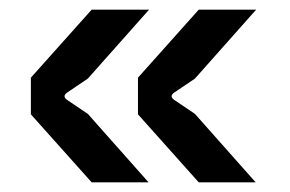

<svg xmlns="http://www.w3.org/2000/svg" viewBox="-20 -429 601 398"><path d="M392 -51H510L384 -193L341 -222C334 -227 334 -232 341 -237L384 -266L511 -409H392L266 -268V-192ZM170 -51H288L162 -193L119 -222C112 -227 112 -232 119 -237L162 -266L289 -409H170L44 -268V-192Z"/></svg>

Font: Finlandica Medium
Style: Regular
Weight: 500
Designer: Niklas Ekholm, Juho Hiilivirta, Jaakko Suomalainen
Foundry: Helsinki Type Studio
Version: Version 2.000;Glyphs 3.2 (3202)